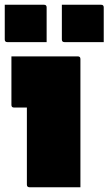

<svg xmlns="http://www.w3.org/2000/svg" viewBox="-28 -787 456 807"><path d="M85 -11V-335H31Q20 -335 20 -346V-550H299Q310 -550 310 -539V0H96Q85 0 85 -11ZM-8 -767H157Q168 -767 168 -756V-610H3Q-8 -610 -8 -621ZM232 -767H397Q408 -767 408 -756V-610H243Q232 -610 232 -621Z"/></svg>

Font: Recursive Sn Lnr St XBk
Style: Regular
Weight: 1000
Version: Version 1.079;hotconv 1.0.112;makeotfexe 2.5.65598; ttfautoh